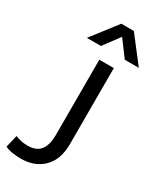

<svg xmlns="http://www.w3.org/2000/svg" viewBox="-361 -810 897 1088"><g transform="rotate(30 88.0 -266.5)"><path d="M-22 207Q-51 207 -78.5 202.5Q-106 198 -125 188L-106 108Q-69 124 -25 124Q33 124 58.5 89.5Q84 55 84 -7V-501H179V-4Q179 97 124 152Q69 207 -22 207ZM301 -573H209L131 -678L53 -573H-39L90 -740H172Z"/></g></svg>

Font: Livvic Medium
Style: Regular
Weight: 500
Designer: Jacques Le Bailly, Baron von Fonthausen
Version: Version 1.001; ttfautohint (v1.8.2)